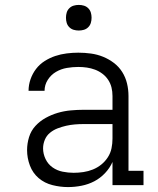

<svg xmlns="http://www.w3.org/2000/svg" viewBox="-20 -752 640 780"><path d="M256 8Q225 8 193 0Q161 -8 137 -28.5Q113 -49 101.5 -79.5Q90 -110 90 -142Q90 -169 98 -195Q106 -221 124 -240.5Q142 -260 165.5 -273Q189 -286 214.5 -293.5Q240 -301 267 -303.5Q294 -306 320 -306H437V-362Q437 -380 433 -396.5Q429 -413 419.5 -427.5Q410 -442 396 -452.5Q382 -463 366 -469Q350 -475 333 -477.5Q316 -480 298 -480Q275 -480 251.5 -476Q228 -472 207.5 -460Q187 -448 174 -427.5Q161 -407 161 -383H96Q96 -407 104 -430Q112 -453 126.5 -472Q141 -491 161.5 -504Q182 -517 204.5 -524.5Q227 -532 251 -535Q275 -538 298 -538Q324 -538 349.5 -534.5Q375 -531 398.5 -521.5Q422 -512 442.5 -496.5Q463 -481 476.5 -459.5Q490 -438 496 -413Q502 -388 502 -362V-58H563V0H437V-94Q426 -69 406.5 -48.5Q387 -28 363 -15.5Q339 -3 311.5 2.5Q284 8 256 8ZM279 -50Q299 -50 319 -53Q339 -56 357.5 -63.5Q376 -71 391.5 -83.5Q407 -96 418 -113Q429 -130 433 -149.5Q437 -169 437 -189V-248H320Q302 -248 284 -246.5Q266 -245 248.5 -241Q231 -237 214 -230.5Q197 -224 183 -212.5Q169 -201 162 -184Q155 -167 155 -149Q155 -127 165 -106Q175 -85 193.5 -72Q212 -59 234.5 -54.5Q257 -50 279 -50ZM300 -628Q289 -628 279 -631Q269 -634 261.5 -641.5Q254 -649 251 -659Q248 -669 248 -680Q248 -691 251 -701Q254 -711 261.5 -718.5Q269 -726 279 -729Q289 -732 300 -732Q311 -732 321 -729Q331 -726 338.5 -718.5Q346 -711 349 -701Q352 -691 352 -680Q352 -669 349 -659Q346 -649 338.5 -641.5Q331 -634 321 -631Q311 -628 300 -628Z"/></svg>

Font: Iosevka Curly Slab LtEx
Style: Regular
Weight: 300
Width: 7
Monospace: yes
Designer: Belleve Invis
Foundry: Belleve Invis
Version: Version 11.1.0; ttfautohint (v1.8.3)